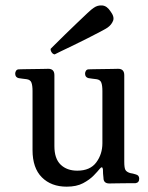

<svg xmlns="http://www.w3.org/2000/svg" viewBox="-20 -688 554 720"><path d="M230 12Q172 12 137 -23Q102 -58 102 -125V-347Q102 -367 98 -378Q94 -389 80 -391Q72 -392 64 -393Q56 -394 50 -395Q37 -398 37 -412Q37 -418 40.5 -423Q44 -428 51 -428Q54 -428 69 -428.5Q84 -429 103.5 -429Q123 -429 139.5 -429.5Q156 -430 161 -430Q184 -430 184 -406V-140Q184 -93 207.5 -70.5Q231 -48 270 -48Q318 -48 341 -79Q364 -110 364 -151V-347Q364 -367 360 -378Q356 -389 342 -391Q334 -392 326 -393Q318 -394 312 -395Q299 -398 299 -412Q299 -418 302.5 -423Q306 -428 313 -428Q316 -428 331 -428.5Q346 -429 365.5 -429Q385 -429 401.5 -429.5Q418 -430 423 -430Q446 -430 446 -406V-81Q446 -58 450.5 -50.5Q455 -43 468 -39Q473 -38 478.5 -37Q484 -36 489 -34Q502 -31 502 -18Q502 -3 488 -1Q484 -1 463 -1Q442 -1 420 -0.5Q398 0 390 0Q368 0 368 -21Q367 -26 366.5 -36.5Q366 -47 366 -53Q364 -67 354 -55Q347 -46 331.5 -30Q316 -14 291.5 -1Q267 12 230 12ZM185 -484Q178 -485 173.5 -492Q169 -499 170 -505Q173 -508 188 -523Q203 -538 224.5 -559Q246 -580 268 -601Q290 -622 307.5 -638.5Q325 -655 332 -659Q346 -669 363.5 -667.5Q381 -666 394 -646Q410 -625 404 -610Q398 -595 384 -585Q377 -580 356 -569Q335 -558 307.5 -544Q280 -530 253 -517Q226 -504 207 -495Q188 -486 185 -484Z"/></svg>

Font: TsukuhouMincho
Style: Regular
Weight: 400
Designer: Iose
Foundry: Typographish
Version: Version 1.001; ttfautohint (v1.8.3)